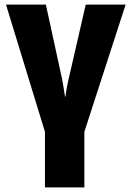

<svg xmlns="http://www.w3.org/2000/svg" viewBox="-20 -573 570 833"><path d="M175 240V-1L6 -553H179L250 -227Q253 -209 256.5 -189.5Q260 -170 262 -154H264Q268 -189 277 -227L352 -553H525L346 -1V240Z"/></svg>

Font: Noto Sans Mono Condensed Black
Style: Regular
Weight: 900
Width: 3
Designer: Monotype Design Team
Foundry: Monotype Imaging Inc.
Version: Version 2.014